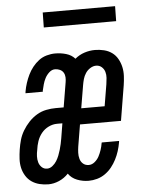

<svg xmlns="http://www.w3.org/2000/svg" viewBox="-52 -743 603 793"><g transform="rotate(-5 250.0 -346.5)"><path d="M284 8Q259 8 236 -1Q213 -10 200 -29Q183 -11 161 -1.5Q139 8 117 8Q98 8 80 3.5Q62 -1 47.5 -11Q33 -21 23.5 -36.5Q14 -52 10 -69.5Q6 -87 7 -106.5Q8 -126 11 -145Q14 -165 19.5 -184.5Q25 -204 36 -222.5Q47 -241 62 -257Q77 -273 95.5 -284Q114 -295 134.5 -299Q155 -303 174 -303H207L224 -405Q226 -416 225.5 -426.5Q225 -437 220 -445.5Q215 -454 205.5 -458.5Q196 -463 185 -463Q172 -463 161 -453Q150 -443 143.5 -430.5Q137 -418 133.5 -405Q130 -392 127 -379V-375H55L56 -383Q59 -400 64.5 -417Q70 -434 78 -450.5Q86 -467 97.5 -481.5Q109 -496 123.5 -507Q138 -518 156 -523Q174 -528 191 -528Q215 -528 237 -521.5Q259 -515 273 -499Q291 -514 312.5 -521Q334 -528 356 -528Q375 -528 393.5 -523.5Q412 -519 426.5 -508.5Q441 -498 450 -482Q459 -466 463 -448Q467 -430 466 -410.5Q465 -391 462 -372L438 -227H268L253 -137Q251 -124 250.5 -111Q250 -98 253.5 -85.5Q257 -73 266.5 -65Q276 -57 290 -57Q303 -57 314.5 -66.5Q326 -76 332.5 -88.5Q339 -101 343.5 -114.5Q348 -128 350 -141L351 -145H423L422 -138Q419 -121 413.5 -103.5Q408 -86 399.5 -69.5Q391 -53 379.5 -38.5Q368 -24 352.5 -13Q337 -2 319 3Q301 8 284 8ZM279 -293H376L391 -383Q393 -396 394 -409Q395 -422 391.5 -434Q388 -446 378.5 -454.5Q369 -463 355 -463Q343 -463 331 -455.5Q319 -448 311.5 -436.5Q304 -425 300.5 -412.5Q297 -400 295 -388ZM117 -57Q129 -57 139.5 -65.5Q150 -74 156.5 -84.5Q163 -95 167.5 -106.5Q172 -118 175.5 -130Q179 -142 181.5 -153.5Q184 -165 186 -177L196 -238H174Q156 -238 138.5 -229.5Q121 -221 109 -206Q97 -191 91 -173Q85 -155 83 -138Q80 -125 79.5 -111.5Q79 -98 82.5 -86Q86 -74 95 -65.5Q104 -57 117 -57ZM154 -639 155 -701H455L454 -639Z"/></g></svg>

Font: Iosevka Term Curly Oblique
Style: Regular
Weight: 400
Italic angle: -9°
Designer: Belleve Invis
Foundry: Belleve Invis
Version: Version 32.3.0